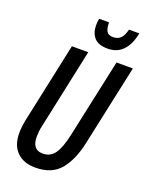

<svg xmlns="http://www.w3.org/2000/svg" viewBox="-168 -1001 854 1098"><g transform="rotate(20 259.0 -452.5)"><path d="M186.5 9.8Q114.7 9.8 74.2 -30.8Q33.7 -71.3 33.7 -145Q33.7 -182.1 43.5 -230L147 -713.9H246.6L142.6 -226.6Q138.2 -208 136.5 -190.7Q134.8 -173.3 134.8 -159.2Q134.8 -80.1 199.2 -80.1Q245.6 -80.1 271.7 -116.9Q297.9 -153.8 315.4 -234.9L418.5 -713.9H518.1L412.6 -222.7Q389.6 -113.8 338.1 -52Q286.6 9.8 186.5 9.8ZM343.3 -771Q285.6 -771 260.7 -799.8Q235.8 -828.6 235.8 -874Q235.8 -894 239.7 -915H299.8Q299.8 -879.4 310.5 -861.3Q321.3 -843.3 349.1 -843.3Q377 -843.3 394.3 -859.4Q411.6 -875.5 421.4 -915H483.9Q471.2 -845.7 435.5 -808.3Q399.9 -771 343.3 -771Z"/></g></svg>

Font: Open Sans Condensed SemiBold
Style: Italic
Weight: 600
Width: 3
Italic angle: -12°
Designer: Monotype Design Team
Foundry: Monotype Imaging Inc.
Version: Version 3.000; ttfautohint (v1.8.4)